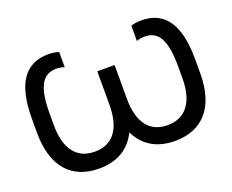

<svg xmlns="http://www.w3.org/2000/svg" viewBox="-115 -902 1336 1105"><g transform="rotate(-20 553.0 -349.5)"><path d="M321 10C428 10 510 -36 553 -127C596 -36 677 10 785 10C951 10 1053 -96 1053 -306V-393C1053 -605 982 -709 837 -709C814 -709 793 -706 774 -699V-606C789 -612 804 -615 823 -615C910 -615 947 -547 947 -385V-315C947 -165 882 -90 776 -90C669 -90 606 -163 606 -315V-520H500V-315C500 -163 436 -90 330 -90C223 -90 159 -163 159 -315V-385C159 -547 197 -615 283 -615C301 -615 316 -612 332 -606V-699C313 -706 291 -709 269 -709C124 -709 53 -605 53 -393V-306C53 -96 154 10 321 10Z"/></g></svg>

Font: Fixel Display Medium
Style: Regular
Weight: 500
Designer: AlfaBravo + MacPaw
Foundry: Kyrylo Tkachov, Marchela Mozhyna, Serhii Makarenko, Maria Weinstein, Zakhar Kryvoshyya
Version: Version 1.211